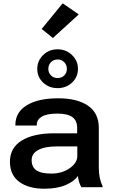

<svg xmlns="http://www.w3.org/2000/svg" viewBox="-20 -1123 684 1152"><path d="M39.6 -152.8Q39.6 -73.2 95.5 -32Q151.4 9.3 245.6 9.3Q324.2 9.3 376.2 -13.7Q428.2 -36.6 447.3 -67.9Q448.7 -49.3 454.8 -30.5Q460.9 -11.7 467.8 0H595.2V-7.8Q584.5 -28.3 578.6 -56.4Q572.8 -84.5 572.8 -116.2V-356.4Q572.8 -443.8 508.5 -488.5Q444.3 -533.2 328.1 -533.2Q209.5 -533.2 140.9 -491.5Q72.3 -449.7 72.3 -374V-369.6H200.7V-374.5Q200.7 -405.3 231 -423.3Q261.2 -441.4 322.8 -441.4Q385.7 -441.4 414.3 -420.4Q442.9 -399.4 442.9 -356.9V-323.2H305.7Q180.2 -323.2 109.9 -279.5Q39.6 -235.8 39.6 -152.8ZM169.9 -162.1Q169.9 -201.7 209.2 -223.1Q248.5 -244.6 323.7 -244.6H443.8V-186.5Q443.8 -145.5 397.7 -113.5Q351.6 -81.5 288.1 -81.5Q226.1 -81.5 198 -101.3Q169.9 -121.1 169.9 -162.1ZM203.6 -709.5Q203.6 -660.6 238.8 -627.4Q273.9 -594.2 325.7 -594.2Q376.5 -594.2 412.1 -627.4Q447.8 -660.6 447.8 -709.5Q447.8 -758.3 412.1 -792.7Q376.5 -827.1 325.7 -827.1Q273.9 -827.1 238.8 -792.7Q203.6 -758.3 203.6 -709.5ZM270 -709.5Q270 -733.4 285.6 -749.8Q301.3 -766.1 325.7 -766.1Q350.1 -766.1 365.7 -749.5Q381.3 -732.9 381.3 -709.5Q381.3 -686.5 365.7 -670.7Q350.1 -654.8 325.7 -654.8Q301.3 -654.8 285.6 -670.7Q270 -686.5 270 -709.5ZM230 -949.2 297.4 -895 452.6 -1036.6 356 -1103Z"/></svg>

Font: Roboto Flex
Style: wght 600 wdth 140 opsz 13.0 GRAD 0.00 slnt 0.00 XTRA 468 XOPQ 96 YOPQ 79 YTLC 514 YTUC 712 YTAS 750 YTDE -203.00 YTFI 738
Weight: 600
Width: 8
Designer: Berlow after Robertson
Foundry: Google
Version: Version 3.100